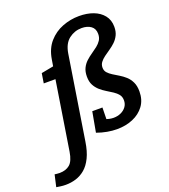

<svg xmlns="http://www.w3.org/2000/svg" viewBox="-292 -909 1124 1277"><g transform="rotate(-20 270.5 -270.5)"><path d="M-48 242Q-68 242 -84.5 239.5Q-101 237 -114 235L-95 151Q-86 152 -77.5 153Q-69 154 -60 154Q-15 154 12.5 130.5Q40 107 50 44L129 -456L143 -442H44L55 -511L155 -530L139 -513L149 -574Q161 -647 201.5 -693Q242 -739 299 -761Q356 -783 417 -783Q473 -783 517 -766.5Q561 -750 587.5 -717Q614 -684 614 -636Q614 -602 602 -577.5Q590 -553 571 -535Q552 -517 530.5 -502.5Q509 -488 490 -474Q471 -460 459 -444Q447 -428 447 -407Q447 -385 460 -370.5Q473 -356 493 -343.5Q513 -331 535.5 -317.5Q558 -304 578 -286Q598 -268 611 -241Q624 -214 624 -175Q624 -115 593.5 -73.5Q563 -32 512 -10.5Q461 11 399 11Q366 11 330 4.5Q294 -2 258 -15L284 -158H356L354 -62L339 -83Q356 -75 372 -71.5Q388 -68 403 -68Q431 -68 454.5 -78.5Q478 -89 492.5 -108.5Q507 -128 507 -154Q507 -179 494 -195.5Q481 -212 460.5 -225.5Q440 -239 417.5 -252.5Q395 -266 375 -283.5Q355 -301 342 -325.5Q329 -350 329 -386Q329 -421 341 -445.5Q353 -470 372.5 -488Q392 -506 413.5 -520.5Q435 -535 454 -550Q473 -565 485 -583.5Q497 -602 497 -628Q497 -665 471.5 -683.5Q446 -702 406 -702Q356 -702 316 -671.5Q276 -641 265 -573L172 16Q162 82 140.5 126Q119 170 89.5 195Q60 220 25 231Q-10 242 -48 242Z"/></g></svg>

Font: Bitter Thin SemiBold
Style: Italic
Weight: 600
Italic angle: -9°
Version: Version 2.002